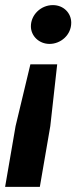

<svg xmlns="http://www.w3.org/2000/svg" viewBox="-32 -551 320 752"><path d="M192 -299H87L29 -57L-12 181H124L165 -57ZM175 -531C128 -531 89 -493 89 -448C89 -410 121 -379 162 -379C206 -379 247 -414 247 -462C247 -500 217 -531 175 -531Z"/></svg>

Font: Fixel Text 20240404 SemiBold
Style: Italic
Weight: 600
Width: 4
Italic angle: -10°
Designer: AlfaBravo + MacPaw
Foundry: Kyrylo Tkachov, Marchela Mozhyna, Serhii Makarenko, Maria Weinstein, Zakhar Kryvoshyya
Version: Version 1.211;Glyphs 3.2 (3225)